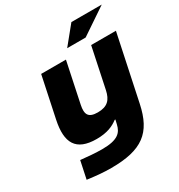

<svg xmlns="http://www.w3.org/2000/svg" viewBox="-203 -818 1085 1161"><g transform="rotate(-30 339.5 -237.5)"><path d="M578 -45 674 -500H501L442 -219C429 -158 401 -127 333 -127C267 -127 253 -157 266 -219L325 -500H152L92 -215C61 -68 103 9 247 9C322 9 365 -12 398 -37H403L396 -7C384 46 354 79 244 79C201 79 139 74 96 69L70 192C139 201 183 205 235 205C451 205 540 136 578 -45ZM366 -556H495L679 -680H467Z"/></g></svg>

Font: LT Wave Black
Style: Italic
Weight: 900
Designer: Daniel Lyons
Version: Version 2.5 (Glyphs App)